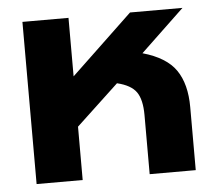

<svg xmlns="http://www.w3.org/2000/svg" viewBox="-44 -583 718 631"><g transform="rotate(-5 315.0 -267.5)"><path d="M52 -535H204V-342L407 -535H580L436 -398Q514 -376 545.5 -330Q577 -284 577 -208V0H425V-195Q425 -246 407.5 -271Q390 -296 344 -307L204 -176V0H52Z"/></g></svg>

Font: Prompt SemiBold
Style: Regular
Weight: 600
Designer: Katatrad Team
Foundry: CadsonDemak
Version: Version 1.000